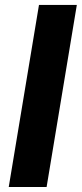

<svg xmlns="http://www.w3.org/2000/svg" viewBox="-20 -747 327 767"><path d="M286.9 -727.3 166.2 0H14.9L135.7 -727.3Z"/></svg>

Font: Inter UI
Style: Bold Italic
Weight: 700
Italic angle: 9.39999°
Designer: Rasmus Andersson
Foundry: rsms
Version: 3.2;8d6f07862